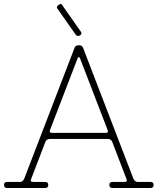

<svg xmlns="http://www.w3.org/2000/svg" viewBox="-30 -935 784 955"><path d="M347 -762 257 -890Q253 -894 253 -900Q253 -905 261 -910Q266 -915 271 -915Q278 -915 282 -906L371 -779Q375 -775 375 -769Q375 -763 368 -759Q362 -756 358 -756Q352 -756 347 -762ZM505 -289 368 -645Q366 -651 362 -651Q358 -651 356 -645L219 -289Q212 -274 230 -274H494Q512 -274 505 -289ZM599 -45 528 -230Q522 -244 504 -244H220Q202 -244 196 -230L125 -45Q118 -30 135 -30H195Q210 -30 210 -15Q210 0 195 0H5Q-10 0 -10 -15Q-10 -30 5 -30H70Q82 -30 90 -45L340 -695Q344 -710 362 -710Q380 -710 384 -695L634 -45Q642 -30 654 -30H719Q734 -30 734 -15Q734 0 719 0H529Q514 0 514 -15Q514 -30 529 -30H589Q606 -30 599 -45Z"/></svg>

Font: ClassicType
Style: Regular
Weight: 400
Version: Version 1.004